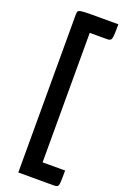

<svg xmlns="http://www.w3.org/2000/svg" viewBox="-190 -876 729 1130"><g transform="rotate(20 175.0 -310.5)"><path d="M87 200V-789Q87 -803 90.5 -809.5Q94 -816 112 -818.5Q130 -821 173 -821H342Q342 -775 340.5 -752.5Q339 -730 332.5 -723Q326 -716 310 -716H201V95H342Q342 147 340.5 169Q339 191 332 195.5Q325 200 310 200Z"/></g></svg>

Font: Yanone Kaffeesatz
Style: Bold
Weight: 700
Designer: Yanone (Cyrillic: Daniel Pouzeot, Huerta Tipografica, and Cyreal)
Foundry: Yanone
Version: Version 2.003